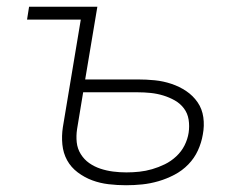

<svg xmlns="http://www.w3.org/2000/svg" viewBox="-20 -540 740 568"><path d="M353 8Q327 8 301.5 5Q276 2 253 -6.5Q230 -15 210 -30Q190 -45 178.5 -66Q167 -87 164.5 -112.5Q162 -138 166 -164L219 -482H60L66 -520H268L232 -305H387Q413 -305 438 -302.5Q463 -300 487 -292Q511 -284 531 -270.5Q551 -257 564.5 -237.5Q578 -218 581.5 -193Q585 -168 580 -142Q576 -118 565.5 -95Q555 -72 537 -53.5Q519 -35 496 -23Q473 -11 449 -4Q425 3 401 5.5Q377 8 353 8ZM354 -30Q373 -30 392 -32Q411 -34 430 -39.5Q449 -45 467.5 -54Q486 -63 501.5 -77.5Q517 -92 526 -110Q535 -128 538 -147Q541 -167 538 -186Q535 -205 524 -219.5Q513 -234 497 -243Q481 -252 463 -257.5Q445 -263 426 -265Q407 -267 387 -267H226L208 -158Q205 -138 207 -119Q209 -100 219 -84Q229 -68 244 -57.5Q259 -47 277 -41Q295 -35 314.5 -32.5Q334 -30 354 -30Z"/></svg>

Font: Iosevka Aile Extralight
Style: Italic
Weight: 200
Italic angle: -9°
Designer: Belleve Invis
Foundry: Belleve Invis
Version: Version 31.1.0; ttfautohint (v1.8.4)